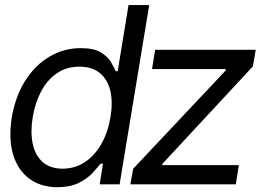

<svg xmlns="http://www.w3.org/2000/svg" viewBox="-20 -748 1058 779"><path d="M213.4 11.7Q145 11.2 98.6 -23.2Q52.2 -57.6 33.2 -121.3Q14.2 -185.1 27.8 -271.5Q42.5 -357.4 82.5 -420.7Q122.6 -483.9 180.9 -518.3Q239.3 -552.7 308.1 -552.7Q361.3 -552.7 389.6 -535.2Q418 -517.6 430.7 -495.4Q443.4 -473.1 449.7 -459H457.5L501.5 -727.5H585.4L465.3 0H384.3L397.9 -84H388.2Q376.5 -69.3 355.7 -46.6Q335 -23.9 300.5 -6.3Q266.1 11.2 213.4 11.7ZM233.9 -63.5Q284.7 -64 324.5 -90.3Q364.3 -116.7 391.1 -163.8Q418 -210.9 428.2 -272.5Q438.5 -334 427.5 -379.9Q416.5 -425.8 385 -451.7Q353.5 -477.5 302.2 -477.5Q249 -477.5 210 -450.2Q170.9 -422.9 146.5 -376.5Q122.1 -330.1 112.8 -272.5Q103 -214.4 112.3 -167Q121.6 -119.6 151.6 -91.8Q181.6 -64 233.9 -63.5ZM508.8 0 520.5 -63.5 895.5 -461.9 896.5 -467.8H596.7L609.4 -545.9H1017.6L1005.9 -478.5L639.6 -84L637.7 -78.1H949.2L936.5 0Z"/></svg>

Font: Inter Tight
Style: Italic
Weight: 400
Italic angle: -9.39999°
Designer: Rasmus Andersson
Foundry: rsms
Version: Version 3.002